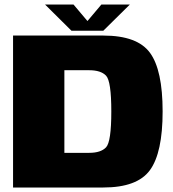

<svg xmlns="http://www.w3.org/2000/svg" viewBox="-20 -833 768 853"><path d="M38 0H439Q590 0 646.2 -77.2Q702.5 -154.5 702.5 -338Q702.5 -521.5 646.5 -598.2Q590.5 -675 439 -675H38ZM266 -154V-521H376.5Q428 -521 451.2 -496.8Q474.5 -472.5 474.5 -338Q474.5 -203 451.2 -178.5Q428 -154 376.5 -154ZM297.5 -696.5H439L557 -813H430.5L368.5 -739.5L306.5 -813H180Z"/></svg>

Font: Anybody Thin Black
Style: Regular
Weight: 900
Version: Version 1.113;gftools[0.9.25]